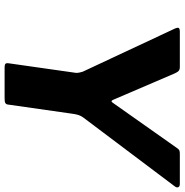

<svg xmlns="http://www.w3.org/2000/svg" viewBox="-4 -778 782 813"><g transform="rotate(90 386.5 -371.0)"><path d="M633 -742C617 -742 614 -741 605 -728L416 -460C413 -455 411 -453 408 -453C406 -453 404 -455 402 -460L290 -721C283 -736 278 -742 263 -742H113C102 -742 97 -739 97 -734C97 -731 98 -727 100 -722L283 -331C286 -321 288 -313 288 -308C288 -303 288 -298 287 -295L248 -21C248 -18 247 -16 247 -13C247 -5 249 0 264 0H396C416 0 422 -3 423 -20L460 -279C464 -311 468 -320 477 -333L769 -721C772 -725 773 -728 773 -731C773 -738 768 -742 759 -742Z"/></g></svg>

Font: Libre Franklin
Style: Bold Italic
Weight: 700
Italic angle: -8°
Designer: Pablo Impallari, Rodrigo Fuenzalida
Foundry: Impallari Type
Version: Version 1.002; ttfautohint (v1.5)